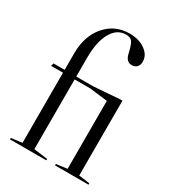

<svg xmlns="http://www.w3.org/2000/svg" viewBox="-179 -832 836 930"><g transform="rotate(30 239.5 -367.0)"><path d="M402 -16 463 -8V0H276V-8L337 -16V-396L238 -408H150V-18L227 -8V0H24V-8L85 -16V-408H18L23 -424H85V-517Q85 -613 137 -673.5Q189 -734 271 -734Q323 -734 358 -709Q393 -684 393 -647Q393 -628 382.5 -617Q372 -606 354 -606Q322 -606 313 -650Q303 -694 292.5 -707.5Q282 -721 258 -721Q208 -721 179 -670Q150 -619 150 -530V-424H243L394 -435H402Z"/></g></svg>

Font: Libre Caslon Display
Style: Regular
Weight: 400
Designer: Pablo Impallari, Rodrigo Fuenzalida
Foundry: Pablo Impallari, Rodrigo Fuenzalida
Version: Version 1.002